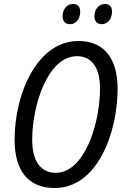

<svg xmlns="http://www.w3.org/2000/svg" viewBox="-20 -930 627 960"><path d="M331 -809C358 -809 381 -834 381 -872C381 -896 369 -910 345 -910C312 -910 293 -881 293 -849C293 -823 307 -809 331 -809ZM489 -809C517 -809 540 -834 540 -872C540 -896 528 -910 505 -910C472 -910 452 -881 452 -849C452 -823 467 -809 489 -809ZM254 10C468 10 568 -269 568 -486C568 -640 499 -725 372 -725C166 -725 53 -462 53 -231C53 -75 122 10 254 10ZM259 -66C184 -66 141 -123 141 -232C141 -400 217 -649 365 -649C438 -649 480 -593 480 -488C480 -306 400 -66 259 -66Z"/></svg>

Font: Noto Sans Display SemiCondensed
Style: Italic
Weight: 400
Width: 4
Italic angle: -12°
Designer: Monotype Design Team
Foundry: Monotype Imaging Inc.
Version: Version 1.900